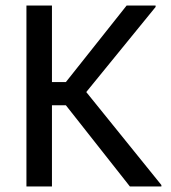

<svg xmlns="http://www.w3.org/2000/svg" viewBox="-20 -670 615 690"><path d="M75 0V-650H166.7V-375H216.7L435 -650H539.2V-645L290 -339.2L560 -5V0H446.7L216.7 -291.7H166.7V0Z"/></svg>

Font: Familjen Grotesk GF
Style: Regular
Weight: 400
Designer: Anders Wikstroem, Jonas Baeckman, Matilda Gysing, Kristian Moeller
Foundry: Familjen STHLM AB
Version: Version 2.000; Beta; Release 4; Build 6